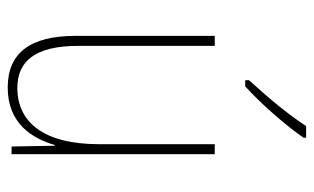

<svg xmlns="http://www.w3.org/2000/svg" viewBox="-178 -626 814 498"><g transform="rotate(90 229.0 -377.0)"><path d="M337 -757V-764H307C275 -715 233 -665 188 -616V-606H204C247 -645 304 -709 337 -757ZM380 -527H354V-227C354 -82 296 -15 208 -15C138 -15 99 -62 99 -173V-527H73V-166C73 -49 117 10 207 10C300 10 339 -53 356 -112H358L360 0H380Z"/></g></svg>

Font: Noto Sans Hebrew Condensed Thin
Style: Regular
Weight: 100
Width: 3
Designer: Monotype Design Team
Foundry: Monotype Imaging Inc.
Version: Version 2.004